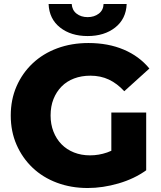

<svg xmlns="http://www.w3.org/2000/svg" viewBox="-20 -930 810 964"><path d="M420 14Q337 14 266 -12.5Q195 -39 143.5 -88Q92 -137 63 -203.5Q34 -270 34 -350Q34 -430 63 -496.5Q92 -563 144 -612Q196 -661 267.5 -687.5Q339 -714 424 -714Q523 -714 601 -681Q679 -648 730 -586L604 -472Q568 -511 526.5 -530.5Q485 -550 434 -550Q389 -550 352 -536Q315 -522 289 -495.5Q263 -469 248.5 -432.5Q234 -396 234 -350Q234 -306 248.5 -269Q263 -232 289 -205.5Q315 -179 351.5 -164.5Q388 -150 432 -150Q476 -150 518 -164.5Q560 -179 603 -214L714 -75Q654 -32 575 -9Q496 14 420 14ZM539 -101V-365H714V-75ZM420 -749Q336 -749 281.5 -792Q227 -835 224 -910H340Q342 -879 364.5 -861.5Q387 -844 420 -844Q453 -844 476 -861.5Q499 -879 500 -910H616Q613 -835 558.5 -792Q504 -749 420 -749Z"/></svg>

Font: MOST Montserrat ExtraBold
Style: Regular
Weight: 800
Designer: Julieta Ulanovsky
Foundry: Julieta Ulanovsky
Version: Version 8.000;March 11, 2024;FontCreator 15.0.0.2926 64-bit